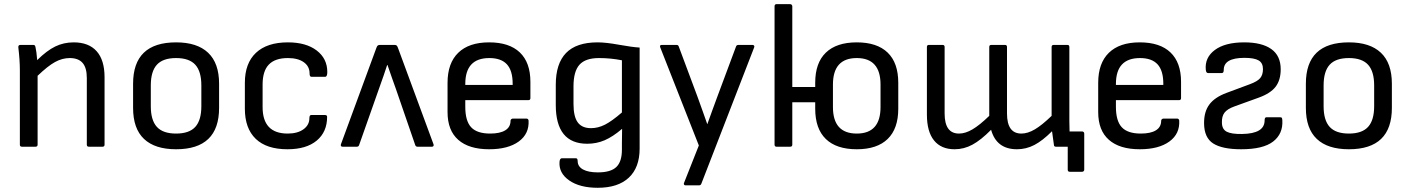

<svg xmlns="http://www.w3.org/2000/svg" viewBox="-20 -703 6751 920"><path d="M85 0Q75.2 0 75.2 -9.8V-366.2Q75.2 -415 67.9 -475.1Q66.4 -487.8 78.1 -487.8H139.2Q144 -487.8 146.2 -485.8Q148.4 -483.9 149.9 -478Q154.8 -458 158.2 -415Q204.1 -460.4 244.6 -480.2Q285.2 -500 333 -500Q405.3 -500 443.1 -457.5Q481 -415 481 -333V-9.8Q481 0 471.2 0H405.8Q396 0 396 -9.8V-329.1Q396 -378.4 375.7 -401.6Q355.5 -424.8 314 -424.8Q278.3 -424.8 243.7 -405.8Q209 -386.7 160.2 -339.8V-9.8Q160.2 0 149.9 0Z M823.7 12.2Q722.2 12.2 669.9 -37.4Q617.7 -86.9 617.7 -186V-301.8Q617.7 -500 823.7 -500Q924.8 -500 977.3 -450.2Q1029.8 -400.4 1029.8 -301.8V-186Q1029.8 12.2 823.7 12.2ZM944.8 -193.8V-293.9Q944.8 -360.8 915.8 -392.8Q886.7 -424.8 823.7 -424.8Q760.7 -424.8 731.7 -392.8Q702.6 -360.8 702.6 -293.9V-193.8Q702.6 -127 731.7 -95Q760.7 -63 823.7 -63Q886.7 -63 915.8 -95Q944.8 -127 944.8 -193.8Z M1357.4 12.2Q1257.3 12.2 1205.3 -37.8Q1153.3 -87.9 1153.3 -182.1V-306.2Q1153.3 -399.9 1206.5 -450Q1259.8 -500 1359.4 -500Q1446.3 -500 1497.3 -461.2Q1548.3 -422.4 1548.3 -357.9Q1548.3 -335 1538.1 -335H1472.2Q1463.4 -335 1463.4 -351.1Q1463.4 -385.3 1435.5 -405Q1407.7 -424.8 1359.4 -424.8Q1298.3 -424.8 1268.3 -393.8Q1238.3 -362.8 1238.3 -297.9V-189.9Q1238.3 -63 1358.4 -63Q1405.8 -63 1434.1 -83.5Q1462.4 -104 1462.4 -136.2Q1462.4 -151.9 1471.2 -151.9H1537.1Q1547.4 -151.9 1547.4 -143.1Q1547.4 -70.8 1497.6 -29.3Q1447.8 12.2 1357.4 12.2Z M1621.1 0Q1615.7 0 1613.8 -3.7Q1611.8 -7.3 1613.8 -12.2L1783.7 -474.1Q1786.6 -482.4 1790.3 -485.1Q1793.9 -487.8 1800.8 -487.8H1870.1Q1877 -487.8 1880.4 -485.1Q1883.8 -482.4 1886.7 -474.1L2057.1 -12.2Q2059.1 -7.3 2057.1 -3.7Q2055.2 0 2049.8 0H1981Q1972.2 0 1969.7 -7.8L1877 -276.9Q1873.5 -286.6 1858.9 -327.6Q1844.2 -368.7 1836.9 -391.1H1835Q1821.8 -349.6 1794.9 -274.9L1700.7 -7.8Q1698.2 0 1689.9 0Z M2323.7 12.2Q2227.1 12.2 2175.8 -33Q2124.5 -78.1 2124.5 -166V-306.2Q2124.5 -400.4 2175.8 -450.2Q2227.1 -500 2323.7 -500Q2420.4 -500 2470.9 -451.7Q2521.5 -403.3 2521.5 -311V-232.9Q2521.5 -223.1 2511.7 -223.1H2209.5V-190.9Q2209.5 -123.5 2237.5 -93.3Q2265.6 -63 2328.6 -63Q2376 -63 2401.1 -78.6Q2426.3 -94.2 2426.3 -124Q2426.3 -128.9 2429.7 -131.8Q2433.1 -134.8 2437.5 -134.8H2502.4Q2510.7 -134.8 2512.7 -126Q2516.6 -62 2465.6 -24.9Q2414.6 12.2 2323.7 12.2ZM2209.5 -295.9H2436.5V-301.8Q2436.5 -364.7 2408.9 -394.8Q2381.3 -424.8 2324.7 -424.8Q2209.5 -424.8 2209.5 -300.8Z M2844.2 196.8Q2757.8 196.8 2707.3 161.4Q2656.7 126 2661.1 71.8Q2662.6 55.2 2672.9 55.2H2739.3Q2748 55.2 2748 68.8Q2748 94.7 2773.4 108.9Q2798.8 123 2845.2 123Q2906.2 123 2933.1 97.4Q2960 71.8 2960 14.2V-16.1Q2960 -62 2960.9 -85H2960Q2916.5 -47.9 2877.4 -31Q2838.4 -14.2 2793.9 -14.2Q2643.1 -14.2 2643.1 -200.2V-296.9Q2643.1 -398.4 2692.4 -449.2Q2741.7 -500 2843.3 -500Q2883.3 -500 2946.5 -488.5Q3009.8 -477.1 3044.9 -475.1V8.8Q3044.9 99.6 2993.2 148.2Q2941.4 196.8 2844.2 196.8ZM2812 -88.9Q2845.7 -88.9 2878.9 -105.7Q2912.1 -122.6 2960 -164.1V-414.1Q2906.2 -424.8 2850.1 -424.8Q2785.2 -424.8 2756.6 -392.8Q2728 -360.8 2728 -289.1V-205.1Q2728 -144.5 2748.3 -116.7Q2768.6 -88.9 2812 -88.9Z M3264.6 185.1Q3259.8 185.1 3257.6 181.4Q3255.4 177.7 3257.8 172.9L3328.6 -5.9L3143.6 -476.1Q3141.6 -481.4 3143.3 -484.6Q3145 -487.8 3150.4 -487.8H3221.7Q3230 -487.8 3232.4 -480L3322.8 -237.8Q3332 -213.4 3348.4 -166.5Q3364.7 -119.6 3368.7 -108.9H3369.6Q3377 -129.9 3392.8 -173.3Q3408.7 -216.8 3416.5 -237.8L3506.8 -480Q3509.3 -487.8 3518.6 -487.8H3585.4Q3590.8 -487.8 3593.3 -484.4Q3595.7 -481 3593.8 -476.1L3340.8 176.8Q3337.9 185.1 3329.6 185.1Z M3701.2 0Q3691.4 0 3691.4 -9.8V-672.9Q3691.4 -683.1 3701.2 -683.1H3766.1Q3770.5 -683.1 3773.4 -680.2Q3776.4 -677.2 3776.4 -672.9V-286.1H3886.2V-306.2Q3886.2 -401.9 3937.3 -450.9Q3988.3 -500 4085.4 -500Q4182.6 -500 4233.4 -450.9Q4284.2 -401.9 4284.2 -306.2V-182.1Q4284.2 -86.4 4233.4 -37.1Q4182.6 12.2 4085.4 12.2Q3987.8 12.2 3937 -37.1Q3886.2 -86.4 3886.2 -182.1V-212.9H3776.4V-9.8Q3776.4 0 3766.1 0ZM4085.4 -63Q4199.2 -63 4199.2 -189.9V-297.9Q4199.2 -424.8 4085.4 -424.8Q3971.2 -424.8 3971.2 -297.9V-189.9Q3971.2 -63 4085.4 -63Z M4554.2 12.2Q4489.7 12.2 4455.6 -30Q4421.4 -72.3 4421.4 -153.8V-478Q4421.4 -487.8 4431.2 -487.8H4496.1Q4506.3 -487.8 4506.3 -478V-159.2Q4506.3 -63 4575.2 -63Q4606 -63 4640.1 -83.3Q4674.3 -103.5 4720.2 -147.9V-478Q4720.2 -487.8 4730 -487.8H4795.4Q4805.2 -487.8 4805.2 -478V-159.2Q4805.2 -63 4874 -63Q4904.8 -63 4939 -83.3Q4973.1 -103.5 5019 -147.9V-478Q5019 -487.8 5029.3 -487.8H5094.2Q5104 -487.8 5104 -478V-122.1Q5104 -90.3 5105 -73.2H5165Q5169.4 -73.2 5172.4 -70.3Q5175.3 -67.4 5175.3 -63V109.9Q5175.3 114.3 5172.4 117.2Q5169.4 120.1 5165 120.1H5106Q5096.2 120.1 5096.2 109.9V0H5040Q5031.2 0 5030.3 -6.8Q5022 -65.4 5021 -74.2Q4975.6 -28.8 4936.3 -8.3Q4897 12.2 4853 12.2Q4754.9 12.2 4729 -81.1Q4680.2 -31.7 4639.6 -9.8Q4599.1 12.2 4554.2 12.2Z M5441.4 12.2Q5344.7 12.2 5293.5 -33Q5242.2 -78.1 5242.2 -166V-306.2Q5242.2 -400.4 5293.5 -450.2Q5344.7 -500 5441.4 -500Q5538.1 -500 5588.6 -451.7Q5639.2 -403.3 5639.2 -311V-232.9Q5639.2 -223.1 5629.4 -223.1H5327.1V-190.9Q5327.1 -123.5 5355.2 -93.3Q5383.3 -63 5446.3 -63Q5493.7 -63 5518.8 -78.6Q5543.9 -94.2 5543.9 -124Q5543.9 -128.9 5547.4 -131.8Q5550.8 -134.8 5555.2 -134.8H5620.1Q5628.4 -134.8 5630.4 -126Q5634.3 -62 5583.3 -24.9Q5532.2 12.2 5441.4 12.2ZM5327.1 -295.9H5554.2V-301.8Q5554.2 -364.7 5526.6 -394.8Q5499 -424.8 5442.4 -424.8Q5327.1 -424.8 5327.1 -300.8Z M5927.7 12.2Q5836.9 12.2 5793.5 -15.4Q5750 -43 5749.5 -111.8Q5749 -167.5 5774.7 -202.1Q5800.3 -236.8 5856.9 -257.8L5969.7 -299.8Q6005.4 -313 6018.6 -328.9Q6031.7 -344.7 6031.7 -372.1Q6031.7 -401.4 6010.7 -413.6Q5989.7 -425.8 5942.9 -425.8Q5843.8 -425.8 5843.8 -368.2Q5843.8 -353 5835 -353H5768.6Q5759.3 -353 5757.8 -368.2Q5752 -426.8 5801 -463.4Q5850.1 -500 5941.9 -500Q6026.4 -500 6071.5 -468Q6116.7 -436 6116.7 -371.1Q6116.7 -319.3 6092.3 -287.4Q6067.9 -255.4 6010.7 -234.9L5894.5 -192.9Q5860.8 -180.7 5847.4 -163.1Q5834 -145.5 5835 -115.2Q5835.4 -83.5 5858.2 -71.8Q5880.9 -60.1 5931.6 -61Q6039.6 -62.5 6039.6 -126Q6039.6 -141.1 6047.9 -141.1H6113.8Q6119.6 -141.1 6121.8 -138.7Q6124 -136.2 6124.5 -127Q6128.4 -62 6080.6 -24.9Q6032.7 12.2 5927.7 12.2Z M6443.4 12.2Q6341.8 12.2 6289.6 -37.4Q6237.3 -86.9 6237.3 -186V-301.8Q6237.3 -500 6443.4 -500Q6544.4 -500 6596.9 -450.2Q6649.4 -400.4 6649.4 -301.8V-186Q6649.4 12.2 6443.4 12.2ZM6564.5 -193.8V-293.9Q6564.5 -360.8 6535.4 -392.8Q6506.3 -424.8 6443.4 -424.8Q6380.4 -424.8 6351.3 -392.8Q6322.3 -360.8 6322.3 -293.9V-193.8Q6322.3 -127 6351.3 -95Q6380.4 -63 6443.4 -63Q6506.3 -63 6535.4 -95Q6564.5 -127 6564.5 -193.8Z"/></svg>

Font: Sofia Sans
Style: Regular
Weight: 400
Designer: Botio Nikoltchev, Ani Petrova
Foundry: lettersoup
Version: Version 4.100